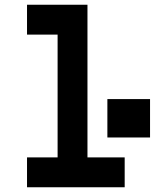

<svg xmlns="http://www.w3.org/2000/svg" viewBox="-20 -790 653 810"><path d="M94 -644V-770H349V-126H506V0H94V-126H223V-644ZM613 -372V-210H433V-372Z"/></svg>

Font: Fliege Mono Thin
Style: Regular
Weight: 100
Version: Version 0.020;Glyphs 3.3 (3306)